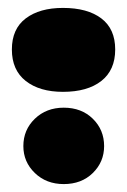

<svg xmlns="http://www.w3.org/2000/svg" viewBox="-20 -451 321 485"><path d="M139 -219Q80 -219 45 -246.5Q10 -274 10 -326Q10 -378 45 -404.5Q80 -431 139 -431Q201 -431 236 -404.5Q271 -378 271 -326Q271 -274 236 -246.5Q201 -219 139 -219ZM141 14Q97 14 68 -14Q39 -42 39 -82Q39 -123 68 -151Q97 -179 141 -179Q186 -179 214.5 -151Q243 -123 243 -82Q243 -42 214.5 -14Q186 14 141 14Z"/></svg>

Font: Matemasie
Style: Regular
Weight: 400
Designer: Adam Yeo
Version: Version 1.001; ttfautohint (v1.8.4.7-5d5b)